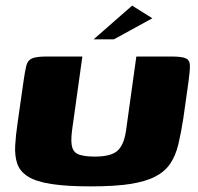

<svg xmlns="http://www.w3.org/2000/svg" viewBox="-20 -661 705 683"><path d="M632 -239Q624 -188 614.5 -148Q605 -108 586 -79.5Q567 -51 532.5 -33Q498 -15 442.5 -6.5Q387 2 303 2Q216 2 162 -6.5Q108 -15 79.5 -33Q51 -51 41.5 -78.5Q32 -106 34 -143Q36 -180 43 -227L64 -374Q69 -410 74 -428.5Q79 -447 94.5 -453.5Q110 -460 148 -460H273L236 -195Q231 -154 237.5 -135Q244 -116 264.5 -110Q285 -104 318 -104Q373 -104 396.5 -123.5Q420 -143 428 -194L465 -460H588Q627 -460 641 -453.5Q655 -447 655.5 -428.5Q656 -410 651 -374ZM313 -521 450 -641 522 -596 385 -521Z"/></svg>

Font: Genos ExtraBold
Style: Italic
Weight: 800
Italic angle: -8°
Version: Version 1.010